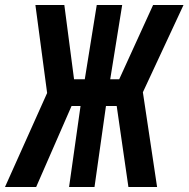

<svg xmlns="http://www.w3.org/2000/svg" viewBox="-69 -750 756 770"><path d="M-49 0 120 -377 73 -730H189L228 -432H271L319 -730H421L373 -432H409L545 -730H667L504 -380L561 0H446L399 -325H356L310 0H208L254 -325H218L76 0Z"/></svg>

Font: JetBrains Mono ExtraBold
Style: Italic
Weight: 800
Italic angle: -9°
Monospace: yes
Designer: Philipp Nurullin, Konstantin Bulenkov
Foundry: JetBrains
Version: Version 2.305; ttfautohint (v1.8.4.7-5d5b)